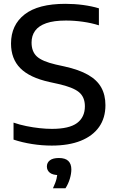

<svg xmlns="http://www.w3.org/2000/svg" viewBox="-20 -770 623 1028"><path d="M257 9.5Q204.5 9.5 152 1.2Q99.5 -7 52.5 -22.5V-113.5Q85.5 -102 121.5 -94.8Q157.5 -87.5 192.2 -83.8Q227 -80 258 -80Q350.5 -80 392.5 -111.2Q434.5 -142.5 434.5 -201Q434.5 -250.5 402.5 -276.8Q370.5 -303 292 -320.5L244.5 -331Q138.5 -354.5 88.8 -404.8Q39 -455 39 -537Q39 -636 111.8 -692.8Q184.5 -749.5 330 -749.5Q379.5 -749.5 425.5 -743.2Q471.5 -737 509.5 -725.5V-634.5Q469.5 -647 424 -653.5Q378.5 -660 333 -660Q268 -660 227.5 -645.8Q187 -631.5 168 -605.2Q149 -579 149 -542Q149 -494 177.2 -467.8Q205.5 -441.5 278.5 -424.5L326 -414Q403 -397 451.2 -369.5Q499.5 -342 522 -301.8Q544.5 -261.5 544.5 -207Q544.5 -138.5 510.5 -90.2Q476.5 -42 412.2 -16.2Q348 9.5 257 9.5ZM263.5 238Q278 207.5 283 185.8Q288 164 288 142.5L305.5 167.5H296.5Q262.5 167.5 246.8 154.8Q231 142 231 121.5Q231 101 247 88.5Q263 76 295.5 76Q329.5 76 345.8 91.8Q362 107.5 362 137Q362 160 353.8 187.5Q345.5 215 330.5 238Z"/></svg>

Font: Encode Sans SC SemiExpanded Medium
Style: Regular
Weight: 500
Width: 6
Designer: Multiple Designers
Foundry: Impallari Type
Version: Version 3.002